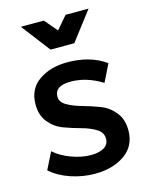

<svg xmlns="http://www.w3.org/2000/svg" viewBox="-115 -827 699 904"><g transform="rotate(-15 235.0 -375.5)"><path d="M299 -615H183L76 -755H188L241 -693L294 -755H406ZM157 -392Q157 -366 186 -349Q215 -332 256.5 -320.5Q298 -309 339.5 -293.5Q381 -278 410 -243Q439 -208 439 -154Q439 -77 380.5 -36.5Q322 4 235 4Q175 4 117.5 -15.5Q60 -35 21 -70L62 -152Q96 -122 145.5 -104Q195 -86 240 -86Q279 -86 303 -100Q327 -114 327 -143Q327 -173 298 -191Q269 -209 228 -220Q187 -231 146 -246Q105 -261 76.5 -295.5Q48 -330 48 -383Q48 -459 104.5 -498Q161 -537 244 -537Q354 -537 430 -483L388 -398Q312 -445 235 -445Q157 -445 157 -392Z"/></g></svg>

Font: Montserrat-Arabic
Style: Regular
Weight: 400
Designer: Mohamed Gaber
Foundry: Kief Type Foundry
Version: Version 5.008;PS 005.008;hotconv 1.0.88;makeotf.lib2.5.64775